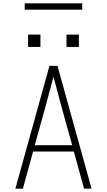

<svg xmlns="http://www.w3.org/2000/svg" viewBox="-20 -1129 640 1149"><path d="M72 0 140 -245 276 -735H324L528 0H483L422 -222H178L117 0ZM188 -260H412L348 -490Q336 -535 324 -580Q312 -625 300 -670Q288 -625 276 -580Q264 -535 252 -490ZM378 -848V-922H452V-848ZM148 -848V-922H222V-848ZM128 -1071V-1109H472V-1071Z"/></svg>

Font: Iosevka SS04 XLt Ex
Style: Regular
Weight: 200
Width: 7
Monospace: yes
Designer: Belleve Invis
Foundry: Belleve Invis
Version: Version 19.0.0; ttfautohint (v1.8.4)